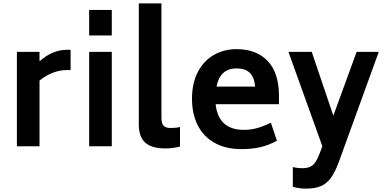

<svg xmlns="http://www.w3.org/2000/svg" viewBox="-20 -866 2283 1137"><path d="M398 -571V-451H375Q293 -451 214 -389V0H80V-559H214V-503Q291 -571 375 -571Z M508 -807H642V-656H508ZM508 -559H642V0H508Z M802 -128V-846H936V-172Q936 -136 948 -122Q960 -108 991 -108Q1022 -108 1046 -114V2Q999 13 960 13Q878 13 840 -21.5Q802 -56 802 -128Z M1425 -97Q1464 -97 1501 -107Q1538 -117 1584 -139L1620 -33Q1572 -6 1522 5.5Q1472 17 1409 17Q1316 17 1250 -20.5Q1184 -58 1150.5 -125Q1117 -192 1117 -281Q1117 -374 1152 -440.5Q1187 -507 1247 -541Q1307 -575 1381 -575Q1498 -575 1564.5 -505.5Q1631 -436 1632 -302V-249H1257Q1273 -97 1425 -97ZM1262 -353H1491Q1486 -409 1459 -435Q1432 -461 1381 -461Q1283 -461 1262 -353Z M2223 -559 1988 89Q1965 153 1939.5 187.5Q1914 222 1879.5 236.5Q1845 251 1792 251Q1749 251 1714 240V123Q1739 130 1772 130Q1810 130 1831.5 112.5Q1853 95 1872 45L1889 0L1688 -559H1826L1954 -181L2092 -559Z"/></svg>

Font: Biryani
Style: Bold
Weight: 700
Designer: Dan Reynolds and Mathieu Reguer
Foundry: Dan Reynolds and Mathieu Reguer
Version: Version 1.004; ttfautohint (v1.1) -l 5 -r 5 -G 72 -x 0 -D la